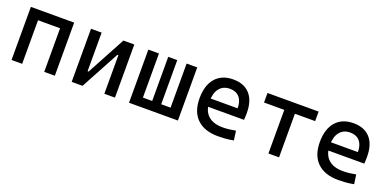

<svg xmlns="http://www.w3.org/2000/svg" viewBox="-11 -1138 3539 1758"><g transform="rotate(20 1758.0 -258.5)"><path d="M400.4 0V-517.6H503.9V0ZM82 0V-517.6H185.5V0ZM112.3 -424.8V-517.6H488.8V-424.8Z M736.3 0V-141.6H781.2L983.9 -517.6H1018.1V-376H976.6L773.9 0ZM668 0V-517.6H771.5V0ZM986.3 0V-517.6H1089.8V0Z M1599.6 0V-517.6H1703.1V0ZM1247.1 0V-87.9H1685.1V0ZM1226.6 0V-517.6H1330.1V0ZM1420.4 0V-517.6H1508.3V0Z M2095.7 9.8Q1963.4 9.8 1891.4 -59.8Q1819.3 -129.4 1819.3 -259.8Q1819.3 -386.7 1880.4 -457Q1941.4 -527.3 2052.7 -527.3Q2157.7 -527.3 2215.1 -463.9Q2272.5 -400.4 2272.5 -279.3Q2272.5 -243.7 2269.5 -212.9H1906.2V-292H2178.7Q2178.7 -361.8 2145.5 -399.2Q2112.3 -436.5 2053.7 -436.5Q1987.8 -436.5 1951.4 -391.6Q1915 -346.7 1915 -264.6Q1915 -174.8 1965.1 -127.9Q2015.1 -81.1 2107.4 -81.1Q2139.6 -81.1 2170.9 -84.7Q2202.1 -88.4 2234.4 -94.7L2247.1 -3.9Q2201.2 4.9 2163.1 7.3Q2125 9.8 2095.7 9.8Z M2585 0V-517.6H2688.5V0ZM2387.7 -424.8V-517.6H2885.7V-424.8Z M3267.6 9.8Q3135.3 9.8 3063.2 -59.8Q2991.2 -129.4 2991.2 -259.8Q2991.2 -386.7 3052.2 -457Q3113.3 -527.3 3224.6 -527.3Q3329.6 -527.3 3387 -463.9Q3444.3 -400.4 3444.3 -279.3Q3444.3 -243.7 3441.4 -212.9H3078.1V-292H3350.6Q3350.6 -361.8 3317.4 -399.2Q3284.2 -436.5 3225.6 -436.5Q3159.7 -436.5 3123.3 -391.6Q3086.9 -346.7 3086.9 -264.6Q3086.9 -174.8 3137 -127.9Q3187 -81.1 3279.3 -81.1Q3311.5 -81.1 3342.8 -84.7Q3374 -88.4 3406.2 -94.7L3418.9 -3.9Q3373 4.9 3335 7.3Q3296.9 9.8 3267.6 9.8Z"/></g></svg>

Font: Cascadia Code
Style: Regular
Weight: 400
Monospace: yes
Designer: Aaron Bell
Foundry: Saja Typeworks
Version: Version 2106.017